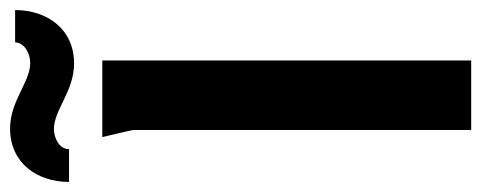

<svg xmlns="http://www.w3.org/2000/svg" viewBox="-344 -648 955 381"><g transform="rotate(-90 133.5 -457.5)"><path d="M304 -905H240C239 -885 216 -875 199 -875C161 -875 124 -915 69 -915C1 -915 -37 -862 -37 -798H28C28 -818 51 -828 68 -828C106 -828 143 -788 198 -788C266 -788 304 -841 304 -905ZM52 -732C53 -727 66 -673 66 -671V0H204V-732Z"/></g></svg>

Font: Rosario
Style: Bold
Weight: 700
Designer: Hector Gatti
Foundry: Omnibus Type
Version: Version 1.100